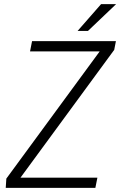

<svg xmlns="http://www.w3.org/2000/svg" viewBox="-20 -910 601 930"><path d="M79.1 -49.3H451.7L441.9 0H7.8L10.7 -44.9L462.9 -661.1H125.5L135.3 -710.9H541.5L533.2 -668.5ZM469.7 -890.1H542.5L406.2 -760.3H356Z"/></svg>

Font: Franko
Style: Light Italic
Weight: 300
Designer: Google
Version: Version 1.200310; 2013